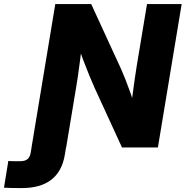

<svg xmlns="http://www.w3.org/2000/svg" viewBox="-154 -748 941 974"><path d="M-133.8 204.1 -111.8 68.8Q-102.1 69.3 -85.9 69.6Q-69.8 69.8 -52.2 69.8Q-27.3 69.8 -14.9 59.6Q-2.4 49.3 1.5 27.8L15.6 -58.1H190.4L174.8 37.1Q161.1 121.1 106.4 163.6Q51.8 206.1 -43 206.1Q-71.3 206.1 -95 205.6Q-118.7 205.1 -133.8 204.1ZM5.9 0 126.5 -727.5H308.6L460.4 -397.5Q469.7 -376.5 482.2 -345.2Q494.6 -314 507.6 -277.3Q520.5 -240.7 531.7 -204.1L506.8 -167Q510.7 -204.1 516.6 -251.5Q522.5 -298.8 528.8 -342.8Q535.2 -386.7 539.6 -413.6L591.8 -727.5H767.6L647 0H464.8L325.7 -302.7Q314 -329.1 299.1 -365Q284.2 -400.9 267.6 -445.1Q251 -489.3 233.4 -540L264.2 -551.3Q259.3 -498.5 253.2 -450Q247.1 -401.4 241.5 -363.3Q235.8 -325.2 231.9 -302.7L181.6 0Z"/></svg>

Font: Inter 28pt ExtraBold
Style: Italic
Weight: 800
Italic angle: -9.3988°
Designer: Rasmus Andersson
Foundry: rsms
Version: Version 4.001;git-66647c0bb